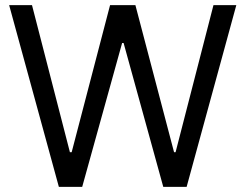

<svg xmlns="http://www.w3.org/2000/svg" viewBox="-20 -727 955 747"><path d="M15.6 -707H104.5L252 -134.8H258.8L408.2 -707H506.8L657.2 -134.8H663.1L810.5 -707H899.4L706.1 0H615.2L460.9 -559.6H455.1L299.8 0H209Z"/></svg>

Font: WEMIX Pretendard
Style: Regular
Weight: 400
Designer: Base glyphs from Inter by Rasmus Andersson; Hangeul glyphs from Noto Sans CJK(Source Han Sans) by Jang Soo-young and Kan
Foundry: Kil Hyung-jin
Version: Version 1.000